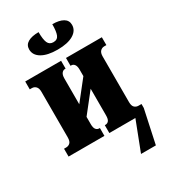

<svg xmlns="http://www.w3.org/2000/svg" viewBox="-230 -868 1047 1187"><g transform="rotate(-30 293.5 -274.5)"><path d="M293 -606Q221 -606 180.5 -630Q140 -654 140 -695Q140 -727 167.5 -743Q195 -759 244 -759Q244 -707 254.5 -683Q265 -659 293 -659Q322 -659 332 -683Q342 -707 342 -759Q391 -759 418.5 -743Q446 -727 446 -695Q446 -654 405.5 -630Q365 -606 293 -606ZM20 0V-56H35Q52 -56 63.5 -67Q75 -78 75 -105V-431Q75 -456 63.5 -468Q52 -480 35 -480H20V-536H276V-480H271Q258 -480 248.5 -468Q239 -456 239 -431V-247L348 -385V-431Q348 -456 339 -468Q330 -480 316 -480H311V-536H567V-480H552Q535 -480 523.5 -468Q512 -456 512 -431V-105Q512 -78 523.5 -67Q535 -56 552 -56H573V-28L522 210H416L497 0H311V-56H316Q330 -56 339 -67Q348 -78 348 -105V-295L239 -157V-105Q239 -78 248.5 -67Q258 -56 271 -56H276V0Z"/></g></svg>

Font: Noto Serif ExtraCondensed Black
Style: Regular
Weight: 900
Width: 2
Designer: Monotype Design Team
Foundry: Monotype Imaging Inc.
Version: Version 2.015; ttfautohint (v1.8.4.7-5d5b)